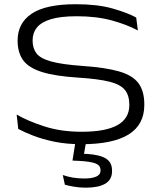

<svg xmlns="http://www.w3.org/2000/svg" viewBox="-20 -671 768 910"><path d="M366.5 12.5Q296 12.5 238.8 0.8Q181.5 -11 138.2 -27.8Q95 -44.5 66.5 -60L59 -128Q112.5 -97 190.8 -71.8Q269 -46.5 367 -46.5Q480.5 -46.5 536.8 -78Q593 -109.5 593 -173.5V-174Q593 -219 571.8 -245Q550.5 -271 498 -284Q445.5 -297 352 -303Q241 -310 178 -330Q115 -350 89.2 -386.2Q63.5 -422.5 63.5 -478V-479Q63.5 -561.5 130.2 -606.2Q197 -651 339.5 -651Q442 -651 513.2 -630.8Q584.5 -610.5 625.5 -588L633.5 -526.5Q583 -554 510.5 -574Q438 -594 344 -594Q268 -594 222 -580.2Q176 -566.5 155.2 -540.8Q134.5 -515 134.5 -479Q134.5 -442.5 152.8 -418.2Q171 -394 222 -379.8Q273 -365.5 371 -358.5Q480 -351 544.2 -332.5Q608.5 -314 636.2 -276.8Q664 -239.5 664 -175.5V-174Q664 -79.5 589.2 -33.5Q514.5 12.5 366.5 12.5ZM389 -4 374.5 79.5 352.5 58Q362.5 58 372.5 58Q382.5 58 392.5 58.5Q453.5 62.5 482.2 80.5Q511 98.5 511 137V140.5Q511 180.5 479 199.5Q447 218.5 386.5 218.5Q358.5 218.5 331.8 214Q305 209.5 287.5 204.5L277.5 158.5Q300 166.5 325.5 170.8Q351 175 379.5 175Q415.5 175 436 166Q456.5 157 456.5 137.5V135.5Q456.5 113 433.2 103.8Q410 94.5 355 91.5Q345.5 91 338.2 90.8Q331 90.5 323.5 90L338.5 -4Z"/></svg>

Font: Anek Latin Expanded Light
Style: Regular
Weight: 300
Width: 7
Designer: Yesha Goshar
Foundry: Ek Type
Version: Version 1.003